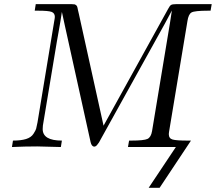

<svg xmlns="http://www.w3.org/2000/svg" viewBox="-20 -703 1032 918"><path d="M37.1 0 42 -30.8Q80.1 -30.8 104.5 -38.3Q128.9 -45.9 139.9 -63Q150.9 -80.1 152.8 -87.6Q154.8 -95.2 159.2 -117.2L236.8 -586.9Q237.8 -592.8 239 -600.3Q240.2 -607.9 241.2 -613Q242.2 -618.2 242.2 -622.1Q242.2 -640.1 227.1 -646Q211.9 -651.9 162.1 -651.9H146L150.9 -683.1H323.2Q327.1 -683.1 330.6 -682.6Q334 -682.1 336.4 -682.1Q338.9 -682.1 340.8 -680.2Q342.8 -678.2 344.5 -677.5Q346.2 -676.8 347.7 -673.8Q349.1 -670.9 349.6 -669.4Q350.1 -668 351.1 -663.1Q352.1 -658.2 352.5 -656Q353 -653.8 354.5 -647.5Q356 -641.1 356.9 -637.2L475.1 -102.1L784.2 -661.1Q792 -676.3 798.6 -679.7Q805.2 -683.1 820.8 -683.1H992.2L986.8 -651.9H975.1Q910.2 -651.9 895.5 -643.3Q880.9 -634.8 876 -601.1Q875 -593.3 874 -588.9L788.1 -71.8Q787.1 -67.9 787.1 -62Q787.1 -41 805.2 -35.9Q823.2 -30.8 876 -30.8H893.1L743.2 194.8H690.9L820.8 0H591.8L597.2 -30.8H607.9Q668 -30.8 685.1 -38.8Q702.1 -46.9 707 -76.2L793 -595.2Q801.8 -650.4 801.8 -652.8Q779.8 -610.8 768.1 -589.8L460 -34.2Q459 -32.2 456.5 -27.6Q454.1 -22.9 452.6 -21Q451.2 -19 448.5 -15.6Q445.8 -12.2 444.3 -10Q442.9 -7.8 440.4 -5.9Q438 -3.9 435.5 -2.9Q433.1 -2 431.2 -2Q418 -2 413.1 -23.9L290 -581.1Q288.1 -592.3 283 -613.5Q277.8 -634.8 275.9 -646Q272.9 -625 269 -601.6Q265.1 -578.1 260 -549.6Q254.9 -521 252 -504.9L185.1 -103Q184.1 -97.2 184.1 -85.9Q184.1 -30.8 275.9 -30.8L271 0Q168.9 -2.9 158.2 -2.9Q97.2 -2.9 37.1 0Z"/></svg>

Font: CMU Serif Extra
Style: RomanSlanted
Weight: 500
Italic angle: -9.46001°
Version: Version 0.7.0